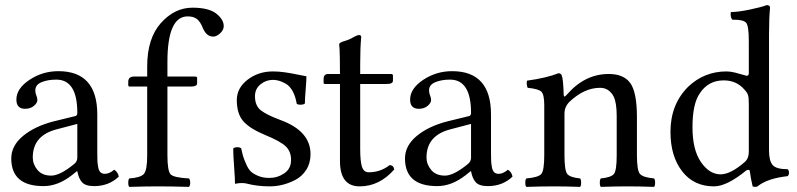

<svg xmlns="http://www.w3.org/2000/svg" viewBox="-20 -728 3115 750"><path d="M282 -244 202 -223Q108 -199 108 -113Q108 -86 126.5 -64Q145 -42 180 -42Q214 -42 268 -86Q282 -96 282 -112ZM118 -375Q118 -364 122 -355Q126 -346 126 -337Q126 -326 112.5 -314.5Q99 -303 78 -303Q44 -303 44 -339Q44 -382 95 -416Q146 -450 208 -450Q360 -450 360 -281V-134Q360 -111 360.5 -100Q361 -89 363.5 -75Q366 -61 372.5 -55Q379 -49 390 -49Q407 -49 426 -65Q441 -56 444 -38Q405 -1 348 -1Q314 -1 300.5 -16Q287 -31 282 -59H280L260 -43Q206 -1 150 -1Q24 -1 24 -109Q24 -159 70 -197Q116 -235 190 -254L276 -275Q282 -278 282 -287Q282 -417 200 -417Q167 -417 142.5 -407Q118 -397 118 -375Z M634 -122Q634 -60 646.5 -47Q659 -34 718 -31Q723 -26 723 -14Q723 -3 718 2Q648 0 595 0Q555 0 485 2Q481 -2 481 -14Q481 -27 485 -31Q529 -34 542 -48.5Q555 -63 555 -122V-390H486Q481 -390 481 -396V-409Q481 -429 504 -429H555V-469Q555 -578 608.5 -638Q662 -698 732 -698Q792 -698 822 -677Q854 -653 854 -626Q854 -611 840 -598Q826 -585 813 -585Q787 -585 773 -617Q763 -643 749.5 -653.5Q736 -664 713 -664Q634 -664 634 -486V-429H742Q750 -429 750 -423V-403Q750 -390 727 -390H634Z M891 -148Q896 -153 908 -153Q916 -153 922 -149Q927 -126 930.5 -115Q934 -104 942.5 -85Q951 -66 961 -57Q971 -48 989.5 -40.5Q1008 -33 1032 -33Q1064 -33 1090.5 -51Q1117 -69 1117 -103Q1117 -136 1096.5 -156Q1076 -176 1015 -201Q955 -226 930 -255Q905 -284 905 -337Q905 -384 947 -416.5Q989 -449 1046 -449Q1069 -449 1093 -445.5Q1117 -442 1143.5 -436.5Q1170 -431 1177 -430Q1177 -414 1174 -378Q1171 -342 1171 -324Q1167 -319 1153 -319Q1143 -319 1139 -323Q1134 -353 1122.5 -373Q1111 -393 1095.5 -401.5Q1080 -410 1068.5 -413Q1057 -416 1046 -416Q1019 -416 997.5 -398.5Q976 -381 976 -352Q976 -315 999 -297Q1022 -279 1076 -259Q1193 -216 1193 -126Q1193 -91 1176.5 -65Q1160 -39 1134 -25.5Q1108 -12 1083 -6Q1058 0 1034 0Q985 0 943 -11Q936 -13 923 -13Q913 -13 898 -10Q898 -30 894.5 -76.5Q891 -123 891 -148Z M1262 -439H1308Q1308 -477 1307.5 -502Q1307 -527 1306.5 -534.5Q1306 -542 1305.5 -547Q1305 -552 1305 -555Q1305 -562 1327 -568Q1347 -574 1361 -583Q1375 -591 1383 -591Q1391 -591 1391 -583Q1387 -543 1387 -478V-439H1507Q1515 -439 1515 -433V-413Q1515 -400 1491 -400H1387V-147Q1387 -98 1394 -76.5Q1401 -55 1420 -55Q1466 -55 1502 -83Q1517 -83 1520 -66Q1462 0 1385 0Q1308 0 1308 -99V-400H1249Q1244 -400 1244 -406V-419Q1244 -439 1262 -439Z M1820 -244 1740 -223Q1646 -199 1646 -113Q1646 -86 1664.5 -64Q1683 -42 1718 -42Q1752 -42 1806 -86Q1820 -96 1820 -112ZM1656 -375Q1656 -364 1660 -355Q1664 -346 1664 -337Q1664 -326 1650.5 -314.5Q1637 -303 1616 -303Q1582 -303 1582 -339Q1582 -382 1633 -416Q1684 -450 1746 -450Q1898 -450 1898 -281V-134Q1898 -111 1898.5 -100Q1899 -89 1901.5 -75Q1904 -61 1910.5 -55Q1917 -49 1928 -49Q1945 -49 1964 -65Q1979 -56 1982 -38Q1943 -1 1886 -1Q1852 -1 1838.5 -16Q1825 -31 1820 -59H1818L1798 -43Q1744 -1 1688 -1Q1562 -1 1562 -109Q1562 -159 1608 -197Q1654 -235 1728 -254L1814 -275Q1820 -278 1820 -287Q1820 -417 1738 -417Q1705 -417 1680.5 -407Q1656 -397 1656 -375Z M2194 -358Q2264 -439 2358 -439Q2415 -439 2441 -405Q2468 -369 2468 -271V-122Q2468 -63 2479.5 -49Q2491 -35 2535 -31Q2539 -27 2539 -14Q2539 -2 2535 2Q2475 0 2429 0Q2387 0 2327 2Q2323 -2 2323 -14Q2323 -27 2327 -31Q2368 -35 2378.5 -49Q2389 -63 2389 -122V-274Q2389 -327 2377 -351Q2359 -385 2324 -385Q2261 -385 2202 -328Q2185 -309 2185 -286V-122Q2185 -63 2195.5 -49Q2206 -35 2246 -31Q2250 -27 2250 -14Q2250 -2 2246 2Q2186 0 2146 0Q2096 0 2036 2Q2032 -2 2032 -14Q2032 -27 2036 -31Q2083 -35 2094.5 -48.5Q2106 -62 2106 -122V-317Q2106 -359 2094.5 -370Q2083 -381 2041 -385Q2035 -402 2039 -413Q2113 -423 2162 -442Q2170 -442 2174 -434Q2180 -422 2182 -358Q2182 -344 2194 -358Z M2905 -134V-324Q2905 -347 2902 -356.5Q2899 -366 2888 -378Q2857 -414 2807 -414Q2747 -414 2714 -364Q2685 -323 2685 -231Q2685 -143 2718 -95Q2751 -47 2795 -47Q2834 -47 2889 -95Q2905 -109 2905 -134ZM2895 -62Q2819 0 2769 0Q2690 0 2644.5 -59Q2599 -118 2599 -213Q2599 -320 2668 -389Q2731 -449 2818 -449Q2833 -449 2851 -444.5Q2869 -440 2882 -436Q2895 -432 2896 -432Q2905 -432 2905 -441V-569Q2905 -626 2895 -638.5Q2885 -651 2848 -651H2841Q2834 -658 2834 -673Q2834 -675 2834.5 -677.5Q2835 -680 2835 -681Q2863 -681 2908.5 -690.5Q2954 -700 2975 -708Q2988 -708 2988 -698Q2984 -658 2984 -593V-140Q2984 -100 2998 -83.5Q3012 -67 3057 -67Q3062 -62 3062 -53Q3062 -45 3057 -40Q2977 -31 2939 0Q2936 2 2930 2Q2924 2 2920 0Q2912 -34 2909 -59Q2909 -64 2904 -64.5Q2899 -65 2895 -62Z"/></svg>

Font: Ponomar Unicode TT
Style: Regular
Weight: 400
Designer: Vladislav V. Dorosh, Yuri A.W. Shardt, Nikita Simmons, Aleksandr Andreev
Foundry: Ponomar Project
Version: 1.1